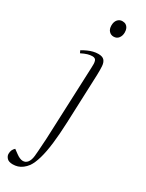

<svg xmlns="http://www.w3.org/2000/svg" viewBox="-279 -776 793 1041"><g transform="rotate(30 117.0 -256.0)"><path d="M161 -115Q158 -40 151 18.5Q144 77 132 118.5Q120 160 104 183Q92 199 78 209.5Q64 220 49.5 224.5Q35 229 19 229Q-7 229 -18 216.5Q-29 204 -29 191Q-29 177 -24.5 167Q-20 157 -11 149L15 168Q38 185 56 185.5Q74 186 85.5 171.5Q97 157 100 130Q102 115 103 96Q104 77 105.5 57Q107 37 108 20L127 -440Q129 -466 124.5 -480.5Q120 -495 101 -495Q87 -495 71.5 -490.5Q56 -486 34 -475L27 -490Q44 -500 59.5 -507Q75 -514 91 -518Q107 -522 123 -522Q149 -522 160 -509.5Q171 -497 172.5 -474Q174 -451 173 -420ZM106 -691Q106 -714 117.5 -727.5Q129 -741 147 -741Q160 -741 169 -735.5Q178 -730 183 -719.5Q188 -709 188 -694Q188 -673 177 -658.5Q166 -644 146 -644Q129 -644 117.5 -656.5Q106 -669 106 -691Z"/></g></svg>

Font: Literata 60pt ExtraLight
Style: Italic
Weight: 250
Italic angle: -2°
Designer: Latin by Veronika Burian and Jose Scaglione. Greek by Irene Vlachou. Cyrillic by Vera Evstafieva
Foundry: TypeTogether
Version: Version 3.103;gftools[0.9.29]